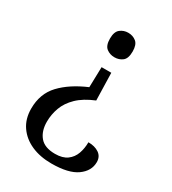

<svg xmlns="http://www.w3.org/2000/svg" viewBox="-178 -636 831 925"><g transform="rotate(30 237.0 -173.5)"><path d="M290 -179Q231 -155 197 -122Q163 -89 149 -50.5Q135 -12 135 28Q135 80 161.5 111.5Q188 143 246 143Q288 143 312.5 125Q337 107 347.5 77.5Q358 48 358 14Q394 14 417.5 30Q441 46 441 77Q441 126 395 159Q349 192 254 192Q191 192 142.5 170.5Q94 149 66 108.5Q38 68 38 11Q38 -72 89 -126Q140 -180 229 -218L232 -331H286ZM261 -539Q287 -539 305.5 -524Q324 -509 324 -471Q324 -432 305.5 -417.5Q287 -403 261 -403Q236 -403 217 -417.5Q198 -432 198 -471Q198 -509 217 -524Q236 -539 261 -539Z"/></g></svg>

Font: Noto Serif Khitan Small Script
Style: Regular
Weight: 400
Designer: LIU Zhao, ZHANG Congyu, Kushim JIANG
Foundry: Guyu Beijing Co. Ltd.
Version: Version 1.000; ttfautohint (v1.8.4.7-5d5b)